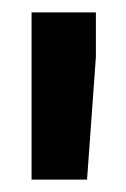

<svg xmlns="http://www.w3.org/2000/svg" viewBox="-20 -770 202 309"><path d="M134.3 -678.2 120.1 -481H30.8V-750H134.3Z"/></svg>

Font: RobotoInd
Style: Bold
Weight: 700
Designer: Google
Version: Version 2.001150; 2014